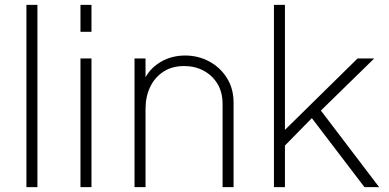

<svg xmlns="http://www.w3.org/2000/svg" viewBox="-20 -765 1592 785"><path d="M88 0H133V-745H88Z M309 -635H354V-745H309ZM309 0H354V-526H309Z M530 0H575V-320Q575 -369 593.5 -408.5Q612 -448 647.5 -471.5Q683 -495 733 -495Q777 -495 812.5 -476Q848 -457 869 -422.5Q890 -388 890 -340V0H935V-345Q935 -403 907.5 -446.5Q880 -490 835 -514Q790 -538 737 -538Q683 -538 640 -513.5Q597 -489 575 -449V-526H530Z M1100 0H1145V-170L1255 -282L1470 0H1530L1292 -313L1510 -526H1442L1145 -234V-745H1100Z"/></svg>

Font: Plus Jakarta Sans ExtraLight
Style: Regular
Weight: 200
Designer: Gumpita Rahayu
Foundry: Tokotype
Version: Version 2.004; ttfautohint (v1.8.3)